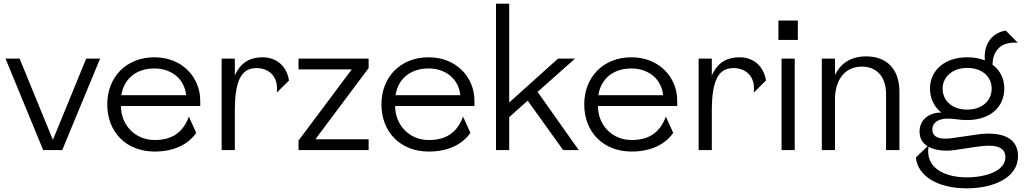

<svg xmlns="http://www.w3.org/2000/svg" viewBox="-20 -820 5607 1049"><path d="M87 -500H10L216 0H320L527 -500H451L269 -56Z M566 -250C566 -100 668 8 825 8C928 8 1008 -30 1052 -94L1012 -183C980 -97 921 -55 825 -55C718 -55 641 -137 641 -240V-241H1074V-270C1074 -397 976 -507 824 -507C668 -507 566 -397 566 -250ZM643 -300C656 -386 721 -446 824 -446C910 -446 987 -395 997 -300Z M1191 0H1263V-215C1263 -407 1313 -448 1383 -448C1444 -448 1504 -406 1492 -314L1559 -380C1548 -453 1496 -507 1414 -507C1349 -507 1295 -481 1263 -407V-500H1191Z M1994 -448V-500H1611V-441H1902L1611 -52V0H1994V-59H1703Z M2064 -250C2064 -100 2166 8 2323 8C2426 8 2506 -30 2550 -94L2510 -183C2478 -97 2419 -55 2323 -55C2216 -55 2139 -137 2139 -240V-241H2572V-270C2572 -397 2474 -507 2322 -507C2166 -507 2064 -397 2064 -250ZM2141 -300C2154 -386 2219 -446 2322 -446C2408 -446 2485 -395 2495 -300Z M2690 0H2762V-180L2863 -270L3057 0H3142L2917 -318L3122 -500H3029L2762 -260V-800H2690Z M3172 -250C3172 -100 3274 8 3431 8C3534 8 3614 -30 3658 -94L3618 -183C3586 -97 3527 -55 3431 -55C3324 -55 3247 -137 3247 -240V-241H3680V-270C3680 -397 3582 -507 3430 -507C3274 -507 3172 -397 3172 -250ZM3249 -300C3262 -386 3327 -446 3430 -446C3516 -446 3593 -395 3603 -300Z M3797 0H3869V-215C3869 -407 3919 -448 3989 -448C4050 -448 4110 -406 4098 -314L4165 -380C4154 -453 4102 -507 4020 -507C3955 -507 3901 -481 3869 -407V-500H3797Z M4250 0H4322V-500H4250ZM4233 -602H4339V-708H4233Z M4689 -456C4766 -456 4821 -405 4821 -306V0H4894V-319C4894 -439 4828 -512 4712 -512C4628 -512 4572 -473 4542 -410V-500H4470V0H4542V-292C4549 -398 4605 -456 4689 -456Z M5130 -336C5130 -401 5186 -449 5264 -449C5346 -449 5398 -401 5398 -336C5398 -270 5346 -221 5264 -221C5182 -221 5130 -270 5130 -336ZM4984 40C4992 137 5097 209 5262 209C5405 209 5542 153 5542 33C5542 -87 5418 -100 5318 -85L5187 -66C5148 -60 5074 -54 5074 -113C5074 -152 5110 -172 5158 -172C5197 -172 5220 -164 5263 -164C5391 -164 5467 -236 5467 -336C5467 -391 5444 -437 5401 -468H5403C5403 -534 5441 -587 5520 -587C5527 -587 5534 -587 5541 -586L5475 -653C5405 -642 5352 -584 5361 -490C5333 -501 5301 -507 5264 -507C5141 -507 5061 -435 5061 -336C5061 -282 5084 -236 5123 -205C5064 -206 5004 -172 5004 -102C5004 -62 5022 -37 5048 -21ZM5053 -18C5095 5 5154 6 5194 0L5315 -18C5389 -29 5473 -32 5473 39C5473 113 5368 149 5262 149C5140 149 5035 97 5053 -18Z"/></svg>

Font: Absans
Style: Regular
Weight: 400
Designer: Valerio Monopoli
Version: Version 1.200;Glyphs 3.2 (3217)